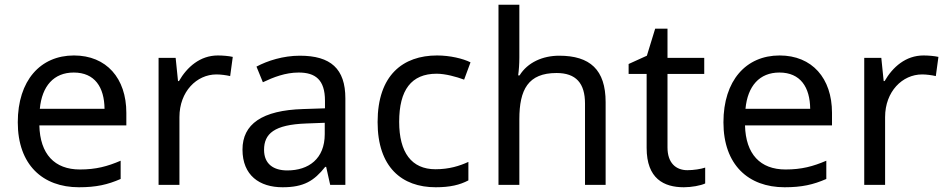

<svg xmlns="http://www.w3.org/2000/svg" viewBox="-20 -780 3994 810"><path d="M292 -546C150 -546 55 -440 55 -264C55 -85 160 10 313 10C386 10 434 -1 489 -25V-102C433 -78 385 -65 317 -65C210 -65 149 -130 146 -251H513V-304C513 -450 429 -546 292 -546ZM291 -474C380 -474 420 -412 421 -321H148C157 -417 207 -474 291 -474Z M899 -546C824 -546 769 -497 735 -438H731L721 -536H649V0H737V-286C737 -394 810 -466 893 -466C911 -466 934 -463 951 -459L962 -540C944 -544 919 -546 899 -546Z M1245 -545C1175 -545 1109 -524 1062 -499L1089 -433C1133 -454 1184 -474 1240 -474C1310 -474 1351 -444 1351 -355V-323L1260 -320C1085 -315 1003 -256 1003 -149C1003 -40 1075 10 1172 10C1262 10 1305 -17 1352 -76H1356L1373 0H1437V-365C1437 -490 1375 -545 1245 -545ZM1271 -259 1350 -262V-214C1350 -110 1282 -61 1192 -61C1134 -61 1094 -88 1094 -148C1094 -216 1137 -254 1271 -259Z M1818 10C1879 10 1920 0 1956 -19V-97C1919 -80 1875 -66 1817 -66C1716 -66 1664 -137 1664 -266C1664 -400 1715 -469 1822 -469C1859 -469 1906 -456 1938 -444L1965 -517C1933 -533 1878 -546 1824 -546C1680 -546 1573 -463 1573 -265C1573 -75 1675 10 1818 10Z M2171 -537V-760H2083V0H2171V-277C2171 -402 2208 -472 2328 -472C2410 -472 2448 -429 2448 -343V0H2535V-349C2535 -486 2469 -545 2339 -545C2270 -545 2206 -517 2172 -462H2166C2169 -483 2171 -511 2171 -537Z M2880 -62C2831 -62 2796 -93 2796 -158V-468H2951V-536H2796V-659H2744L2709 -545L2632 -510V-468H2708V-156C2708 -26 2781 10 2865 10C2897 10 2936 3 2955 -6V-73C2938 -67 2906 -62 2880 -62Z M3269 -546C3127 -546 3032 -440 3032 -264C3032 -85 3137 10 3290 10C3363 10 3411 -1 3466 -25V-102C3410 -78 3362 -65 3294 -65C3187 -65 3126 -130 3123 -251H3490V-304C3490 -450 3406 -546 3269 -546ZM3268 -474C3357 -474 3397 -412 3398 -321H3125C3134 -417 3184 -474 3268 -474Z M3876 -546C3801 -546 3746 -497 3712 -438H3708L3698 -536H3626V0H3714V-286C3714 -394 3787 -466 3870 -466C3888 -466 3911 -463 3928 -459L3939 -540C3921 -544 3896 -546 3876 -546Z"/></svg>

Font: Noto Sans Brahmi
Style: Regular
Weight: 400
Designer: Monotype Design Team
Foundry: Monotype Imaging Inc.
Version: Version 2.004